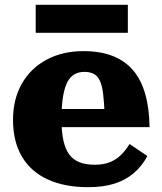

<svg xmlns="http://www.w3.org/2000/svg" viewBox="-20 -764 670 796"><path d="M235 -268Q235 -217 243 -181Q251 -145 267.5 -123Q284 -101 310.5 -91Q337 -81 373 -81Q410 -81 436.5 -92Q463 -103 482.5 -122.5Q502 -142 517 -167L591 -117Q569 -76 535.5 -47Q502 -18 455.5 -3Q409 12 345 12Q248 12 178 -20Q108 -52 71 -114.5Q34 -177 34 -267Q34 -353 70.5 -417Q107 -481 173 -516.5Q239 -552 326 -552Q396 -552 447 -532Q498 -512 531.5 -473Q565 -434 582 -374.5Q599 -315 600 -237H187V-312H433L414 -282Q412 -339 407.5 -375Q403 -411 393.5 -430.5Q384 -450 368 -458Q352 -466 330 -466Q307 -466 289.5 -456.5Q272 -447 260 -425Q248 -403 241.5 -364.5Q235 -326 235 -268ZM128 -744H510V-628H128Z"/></svg>

Font: Roboto Serif 20pt ExtraBold
Style: Regular
Weight: 800
Version: Version 1.008